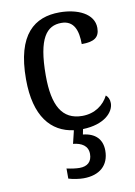

<svg xmlns="http://www.w3.org/2000/svg" viewBox="-88 -603 632 897"><g transform="rotate(-10 228.5 -154.5)"><path d="M235 237C311 237 357 197 357 127C357 73 325 41 267 35L272 10C374 7 421 -44 421 -87C421 -105 414 -118 404 -126C383 -84 340 -51 280 -51C184 -51 144 -124 144 -266C144 -445 189 -496 258 -496C319 -496 335 -445 335 -382C393 -382 420 -398 420 -444C420 -512 343 -546 258 -546C140 -546 50 -479 50 -265C50 -88 123 -6 229 8L214 70C254 74 284 91 284 130C284 167 262 186 225 186C209 186 186 183 164 178V226C186 233 216 237 235 237Z"/></g></svg>

Font: Noto Serif Devanagari SemiCondensed
Style: Regular
Weight: 400
Width: 4
Designer: Universal Thirst, Indian Type Foundry and the Monotype Design Team
Foundry: Monotype Imaging Inc.
Version: Version 2.004